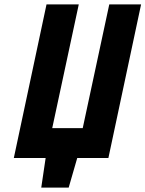

<svg xmlns="http://www.w3.org/2000/svg" viewBox="-20 -720 663 875"><path d="M623 -700H478L357 -136H218L339 -700H192L43 0H188L168 135H293L332 0H474Z"/></svg>

Font: Advent Pro ExtraBold
Style: Italic
Weight: 800
Italic angle: -12°
Version: Version 3.000